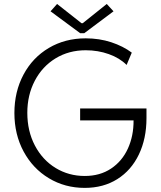

<svg xmlns="http://www.w3.org/2000/svg" viewBox="-20 -916 791 944"><path d="M50.8 -360.4Q50.8 -465.3 95.5 -549.1Q140.1 -632.8 220 -680.2Q299.8 -727.5 401.4 -727.5Q468.3 -727.5 526.9 -708.3Q585.4 -689 627.9 -657.2L602.5 -596.7Q568.4 -630.9 515.1 -649.9Q461.9 -668.9 401.4 -668.9Q318.8 -668.9 253.4 -629.2Q188 -589.4 151.1 -519Q114.3 -448.7 114.3 -361.3Q114.3 -271.5 151.6 -200.4Q189 -129.4 253.4 -90.1Q317.9 -50.8 396.5 -50.8Q471.7 -50.8 526.1 -87.2Q580.6 -123.5 608.9 -185.8Q637.2 -248 636.7 -324.2H374V-382.8H700.2V-335Q700.2 -234.4 662.8 -156.5Q625.5 -78.6 556.9 -35.4Q488.3 7.8 396.5 7.8Q299.3 7.8 220.5 -39.6Q141.6 -86.9 96.2 -170.9Q50.8 -254.9 50.8 -360.4ZM380.9 -801.8H386.7L504.9 -896.5L538.1 -860.4L394.5 -752.9H374L228.5 -860.4L260.7 -896.5Z"/></svg>

Font: Reddit Sans Fudge Light
Style: Regular
Weight: 300
Designer: Stephen Hutchings
Foundry: Reddit
Version: Version 1.013